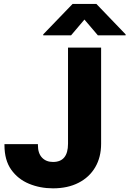

<svg xmlns="http://www.w3.org/2000/svg" viewBox="-20 -977 678 1006"><path d="M257.8 9.8Q189.9 9.8 132.1 -14.2Q74.2 -38.1 38.8 -87.9Q3.4 -137.7 3.4 -216.3V-221.7H178.7V-216.3Q178.7 -173.8 200.2 -151.1Q221.7 -128.4 257.8 -128.4Q336.4 -128.4 336.4 -224.1V-727.5H509.8V-224.1Q509.8 -153.3 479 -100.8Q448.2 -48.3 391.6 -19.3Q335 9.8 257.8 9.8ZM492.7 -792 422.4 -874.5 352.5 -792H206.5V-796.9L360.4 -956.5H484.9L638.2 -796.9V-792Z"/></svg>

Font: Inter Tight ExtraBold
Style: Regular
Weight: 800
Designer: Rasmus Andersson
Foundry: rsms
Version: Version 3.004; ttfautohint (v1.8.4.7-5d5b)